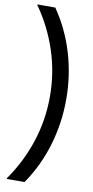

<svg xmlns="http://www.w3.org/2000/svg" viewBox="-110 -911 541 1114"><g transform="rotate(10 160.5 -354.0)"><path d="M16 160V156Q94 46 137 -84Q180 -214 180 -354Q180 -494 137 -624Q94 -754 16 -864V-868H121Q198 -756 237 -625Q276 -494 276 -354Q276 -215 237 -83.5Q198 48 121 160Z"/></g></svg>

Font: Encode Sans Wide
Style: Medium
Weight: 500
Designer: Pablo Impallari, Andres Torresi
Foundry: Pablo Impallari, Andres Torresi
Version: Version 1.000; ttfautohint (v1.00) -l 8 -r 50 -G 200 -x 14 -